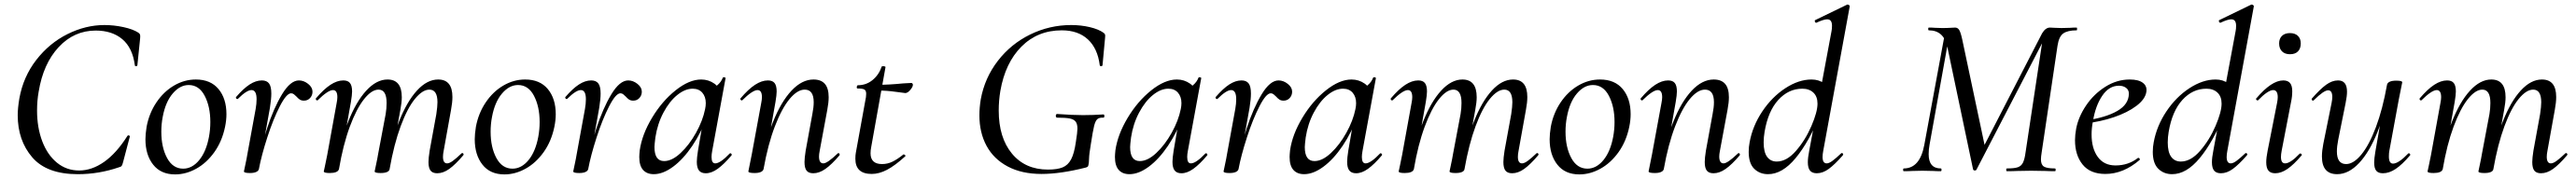

<svg xmlns="http://www.w3.org/2000/svg" viewBox="-20 -745 11193 779"><path d="M57 -244Q57 -274 64 -316Q81 -411 137.5 -484Q194 -557 273 -596.5Q352 -636 434 -636Q475 -636 516.5 -627Q558 -618 581 -603Q587 -599 588.5 -594.5Q590 -590 589 -579L577 -461Q576 -457 571 -457Q566 -457 566 -461Q556 -537 511.5 -574.5Q467 -612 396 -612Q302 -612 235 -540Q168 -468 148 -346Q141 -307 141 -264Q141 -190 163.5 -130.5Q186 -71 227.5 -37Q269 -3 324 -3Q379 -3 432.5 -40.5Q486 -78 534 -154Q536 -156 538 -156Q541 -156 543 -154Q545 -152 544 -150L515 -40Q512 -28 509 -23.5Q506 -19 497 -17Q410 13 318 13Q183 13 120 -60.5Q57 -134 57 -244Z M612 -139Q612 -161 617 -193Q628 -252 659.5 -299Q691 -346 736 -372.5Q781 -399 831 -399Q895 -399 929.5 -357.5Q964 -316 964 -248Q964 -222 958 -193Q945 -130 911.5 -83Q878 -36 833 -11Q788 14 741 14Q679 14 645.5 -28.5Q612 -71 612 -139ZM888 -149Q894 -181 894 -214Q894 -281 869.5 -328Q845 -375 800 -375Q762 -375 730.5 -338Q699 -301 687 -236Q681 -205 681 -172Q681 -104 706 -57.5Q731 -11 776 -11Q815 -11 845.5 -48Q876 -85 888 -149Z M1279 -395Q1300 -395 1319 -380Q1338 -365 1338 -346Q1338 -330 1327.5 -318.5Q1317 -307 1301 -307Q1290 -307 1283 -311.5Q1276 -316 1268 -325Q1263 -330 1257.5 -334.5Q1252 -339 1245 -339Q1225 -339 1196 -282.5Q1167 -226 1141.5 -147Q1116 -68 1105 -9L1095 -10Q1111 -95 1140 -184.5Q1169 -274 1205.5 -334.5Q1242 -395 1279 -395ZM1040 1Q1041 -5 1046.5 -30Q1052 -55 1055 -74L1091 -271Q1095 -294 1095 -313Q1095 -353 1073 -353Q1052 -353 1014 -315Q1013 -314 1011 -314Q1008 -314 1006 -317.5Q1004 -321 1006 -323Q1038 -360 1065 -377.5Q1092 -395 1118 -395Q1139 -395 1149 -382Q1159 -369 1159 -338Q1159 -314 1153 -276L1105 -9Q1103 -1 1093 3.5Q1083 8 1066 8Q1040 8 1040 1Z M1842 -40Q1842 -57 1847 -89L1876 -248Q1881 -281 1881 -300Q1881 -355 1846 -355Q1816 -355 1783 -314.5Q1750 -274 1721 -195.5Q1692 -117 1673 -9L1659 -10Q1679 -127 1713.5 -215Q1748 -303 1792 -351Q1836 -399 1884 -399Q1946 -399 1946 -323Q1946 -299 1940 -267L1908 -89Q1905 -74 1905 -63Q1905 -34 1923 -34Q1933 -34 1948 -45Q1963 -56 1985 -77Q1987 -79 1989 -79Q1992 -79 1994 -75.5Q1996 -72 1993 -69Q1959 -29 1932.5 -10Q1906 9 1880 9Q1860 9 1851 -2.5Q1842 -14 1842 -40ZM1387 1 1392 -22 1402 -71 1443 -297Q1446 -312 1446 -322Q1446 -353 1427 -353Q1416 -353 1399 -341.5Q1382 -330 1361 -309Q1360 -308 1358 -308Q1355 -308 1353 -311.5Q1351 -315 1353 -317Q1387 -357 1416 -376Q1445 -395 1472 -395Q1492 -395 1501 -383.5Q1510 -372 1510 -347Q1510 -332 1505 -302L1453 -9Q1448 8 1413 8Q1387 8 1387 1ZM1608 1Q1609 -5 1614.5 -30Q1620 -55 1623 -74L1656 -249Q1660 -273 1660 -297Q1660 -355 1625 -355Q1595 -355 1562 -313.5Q1529 -272 1500 -193.5Q1471 -115 1453 -9L1438 -10Q1458 -126 1492.5 -214Q1527 -302 1571.5 -350.5Q1616 -399 1664 -399Q1726 -399 1726 -322Q1726 -300 1720 -268L1673 -9Q1672 -1 1662 3.5Q1652 8 1634 8Q1608 8 1608 1Z M2043 -139Q2043 -161 2048 -193Q2059 -252 2090.5 -299Q2122 -346 2167 -372.5Q2212 -399 2262 -399Q2326 -399 2360.5 -357.5Q2395 -316 2395 -248Q2395 -222 2389 -193Q2376 -130 2342.5 -83Q2309 -36 2264 -11Q2219 14 2172 14Q2110 14 2076.5 -28.5Q2043 -71 2043 -139ZM2319 -149Q2325 -181 2325 -214Q2325 -281 2300.5 -328Q2276 -375 2231 -375Q2193 -375 2161.5 -338Q2130 -301 2118 -236Q2112 -205 2112 -172Q2112 -104 2137 -57.5Q2162 -11 2207 -11Q2246 -11 2276.5 -48Q2307 -85 2319 -149Z M2710 -395Q2731 -395 2750 -380Q2769 -365 2769 -346Q2769 -330 2758.5 -318.5Q2748 -307 2732 -307Q2721 -307 2714 -311.5Q2707 -316 2699 -325Q2694 -330 2688.5 -334.5Q2683 -339 2676 -339Q2656 -339 2627 -282.5Q2598 -226 2572.5 -147Q2547 -68 2536 -9L2526 -10Q2542 -95 2571 -184.5Q2600 -274 2636.5 -334.5Q2673 -395 2710 -395ZM2471 1Q2472 -5 2477.5 -30Q2483 -55 2486 -74L2522 -271Q2526 -294 2526 -313Q2526 -353 2504 -353Q2483 -353 2445 -315Q2444 -314 2442 -314Q2439 -314 2437 -317.5Q2435 -321 2437 -323Q2469 -360 2496 -377.5Q2523 -395 2549 -395Q2570 -395 2580 -382Q2590 -369 2590 -338Q2590 -314 2584 -276L2536 -9Q2534 -1 2524 3.5Q2514 8 2497 8Q2471 8 2471 1Z M2758 -62Q2758 -71 2760 -91Q2770 -160 2813.5 -232.5Q2857 -305 2916 -352Q2975 -399 3027 -399Q3059 -399 3084.5 -381Q3110 -363 3113 -328L3065 -357Q3079 -359 3096.5 -373.5Q3114 -388 3121 -407Q3123 -409 3125 -409Q3128 -409 3131 -407.5Q3134 -406 3133 -405L3075 -89Q3072 -73 3072 -62Q3072 -34 3088 -34Q3110 -34 3151 -77Q3152 -78 3154 -78Q3157 -78 3159 -74.5Q3161 -71 3159 -69Q3126 -30 3099 -10.5Q3072 9 3047 9Q3027 9 3017.5 -3Q3008 -15 3008 -41Q3008 -57 3013 -89L3037 -229L3056 -246Q3028 -169 2988.5 -110.5Q2949 -52 2905 -19.5Q2861 13 2821 13Q2791 13 2774.5 -5.5Q2758 -24 2758 -62ZM3044 -270Q3047 -284 3047 -296Q3047 -324 3032 -341.5Q3017 -359 2990 -359Q2957 -359 2923 -331.5Q2889 -304 2863 -255Q2837 -206 2828 -147Q2824 -115 2824 -105Q2824 -44 2866 -44Q2900 -44 2937.5 -79Q2975 -114 3004.5 -167Q3034 -220 3044 -270Z M3476 -40Q3476 -57 3481 -89L3510 -248Q3516 -278 3516 -300Q3516 -355 3477 -355Q3445 -355 3411 -314Q3377 -273 3347 -194.5Q3317 -116 3298 -9L3284 -10Q3304 -126 3339 -214Q3374 -302 3419.5 -350.5Q3465 -399 3515 -399Q3548 -399 3564.5 -380Q3581 -361 3581 -322Q3581 -299 3575 -267L3542 -89Q3539 -74 3539 -64Q3539 -34 3558 -34Q3575 -34 3620 -77Q3622 -79 3623 -79Q3626 -79 3628 -75.5Q3630 -72 3628 -69Q3594 -29 3567 -10Q3540 9 3514 9Q3494 9 3485 -2.5Q3476 -14 3476 -40ZM3232 1 3236 -19Q3245 -62 3247 -74L3288 -297Q3291 -312 3291 -322Q3291 -353 3272 -353Q3261 -353 3244 -341.5Q3227 -330 3206 -309Q3205 -308 3203 -308Q3200 -308 3198 -311.5Q3196 -315 3198 -317Q3232 -357 3261 -376Q3290 -395 3317 -395Q3337 -395 3346 -383.5Q3355 -372 3355 -347Q3355 -332 3350 -302L3298 -9Q3296 -1 3286 3.5Q3276 8 3259 8Q3232 8 3232 1Z M3697 -54Q3697 -70 3699 -80L3740 -306Q3744 -323 3744 -337Q3744 -351 3736 -355.5Q3728 -360 3706 -360Q3703 -360 3703 -365Q3703 -368 3704.5 -371Q3706 -374 3707 -374Q3744 -374 3771.5 -396.5Q3799 -419 3811 -454Q3811 -457 3818 -457Q3822 -457 3825.5 -455.5Q3829 -454 3828 -453L3766 -106Q3763 -91 3763 -78Q3763 -31 3813 -31Q3837 -31 3858.5 -41.5Q3880 -52 3906 -73H3907Q3910 -73 3913 -70Q3916 -67 3914 -65Q3869 -24 3834.5 -6Q3800 12 3768 12Q3697 12 3697 -54ZM3795 -351 3797 -376Q3844 -376 3904 -382L3940 -384Q3943 -384 3945 -381.5Q3947 -379 3947 -376Q3947 -367 3935.5 -353.5Q3924 -340 3914 -340Q3910 -340 3871.5 -345.5Q3833 -351 3795 -351Z M4236 -243Q4236 -277 4242 -313Q4259 -406 4316 -480Q4373 -554 4457 -595Q4541 -636 4635 -636Q4677 -636 4715.5 -627Q4754 -618 4776 -602Q4781 -598 4782 -594.5Q4783 -591 4782.5 -586Q4782 -581 4782 -579L4771 -461Q4770 -457 4765 -457Q4760 -457 4759 -461Q4750 -534 4707.5 -573.5Q4665 -613 4594 -613Q4489 -613 4418.5 -542Q4348 -471 4327 -349Q4320 -307 4320 -264Q4320 -146 4377.5 -76.5Q4435 -7 4534 -7Q4574 -7 4597.5 -16.5Q4621 -26 4634.5 -51.5Q4648 -77 4655 -126Q4662 -170 4662 -185Q4662 -206 4654 -216Q4646 -226 4628 -229.5Q4610 -233 4573 -233Q4571 -233 4569.5 -235.5Q4568 -238 4568 -241Q4568 -244 4569.5 -246.5Q4571 -249 4573 -249Q4641 -244 4686 -244Q4729 -244 4775 -247Q4779 -247 4779 -240Q4779 -233 4775 -233Q4757 -234 4748.5 -226.5Q4740 -219 4734.5 -197Q4729 -175 4720 -116Q4713 -75 4712.5 -54.5Q4712 -34 4710 -28Q4709 -22 4707 -20Q4705 -18 4699 -16Q4589 12 4506 12Q4420 12 4359 -20.5Q4298 -53 4267 -110.5Q4236 -168 4236 -243Z M4825 -62Q4825 -71 4827 -91Q4837 -160 4880.5 -232.5Q4924 -305 4983 -352Q5042 -399 5094 -399Q5126 -399 5151.5 -381Q5177 -363 5180 -328L5132 -357Q5146 -359 5163.5 -373.5Q5181 -388 5188 -407Q5190 -409 5192 -409Q5195 -409 5198 -407.5Q5201 -406 5200 -405L5142 -89Q5139 -73 5139 -62Q5139 -34 5155 -34Q5177 -34 5218 -77Q5219 -78 5221 -78Q5224 -78 5226 -74.5Q5228 -71 5226 -69Q5193 -30 5166 -10.5Q5139 9 5114 9Q5094 9 5084.5 -3Q5075 -15 5075 -41Q5075 -57 5080 -89L5104 -229L5123 -246Q5095 -169 5055.5 -110.5Q5016 -52 4972 -19.5Q4928 13 4888 13Q4858 13 4841.5 -5.5Q4825 -24 4825 -62ZM5111 -270Q5114 -284 5114 -296Q5114 -324 5099 -341.5Q5084 -359 5057 -359Q5024 -359 4990 -331.5Q4956 -304 4930 -255Q4904 -206 4895 -147Q4891 -115 4891 -105Q4891 -44 4933 -44Q4967 -44 5004.5 -79Q5042 -114 5071.5 -167Q5101 -220 5111 -270Z M5536 -395Q5557 -395 5576 -380Q5595 -365 5595 -346Q5595 -330 5584.5 -318.5Q5574 -307 5558 -307Q5547 -307 5540 -311.5Q5533 -316 5525 -325Q5520 -330 5514.5 -334.5Q5509 -339 5502 -339Q5482 -339 5453 -282.5Q5424 -226 5398.5 -147Q5373 -68 5362 -9L5352 -10Q5368 -95 5397 -184.5Q5426 -274 5462.5 -334.5Q5499 -395 5536 -395ZM5297 1Q5298 -5 5303.5 -30Q5309 -55 5312 -74L5348 -271Q5352 -294 5352 -313Q5352 -353 5330 -353Q5309 -353 5271 -315Q5270 -314 5268 -314Q5265 -314 5263 -317.5Q5261 -321 5263 -323Q5295 -360 5322 -377.5Q5349 -395 5375 -395Q5396 -395 5406 -382Q5416 -369 5416 -338Q5416 -314 5410 -276L5362 -9Q5360 -1 5350 3.5Q5340 8 5323 8Q5297 8 5297 1Z M5584 -62Q5584 -71 5586 -91Q5596 -160 5639.5 -232.5Q5683 -305 5742 -352Q5801 -399 5853 -399Q5885 -399 5910.5 -381Q5936 -363 5939 -328L5891 -357Q5905 -359 5922.5 -373.5Q5940 -388 5947 -407Q5949 -409 5951 -409Q5954 -409 5957 -407.5Q5960 -406 5959 -405L5901 -89Q5898 -73 5898 -62Q5898 -34 5914 -34Q5936 -34 5977 -77Q5978 -78 5980 -78Q5983 -78 5985 -74.5Q5987 -71 5985 -69Q5952 -30 5925 -10.5Q5898 9 5873 9Q5853 9 5843.5 -3Q5834 -15 5834 -41Q5834 -57 5839 -89L5863 -229L5882 -246Q5854 -169 5814.5 -110.5Q5775 -52 5731 -19.5Q5687 13 5647 13Q5617 13 5600.5 -5.5Q5584 -24 5584 -62ZM5870 -270Q5873 -284 5873 -296Q5873 -324 5858 -341.5Q5843 -359 5816 -359Q5783 -359 5749 -331.5Q5715 -304 5689 -255Q5663 -206 5654 -147Q5650 -115 5650 -105Q5650 -44 5692 -44Q5726 -44 5763.5 -79Q5801 -114 5830.5 -167Q5860 -220 5870 -270Z M6513 -40Q6513 -57 6518 -89L6547 -248Q6552 -281 6552 -300Q6552 -355 6517 -355Q6487 -355 6454 -314.5Q6421 -274 6392 -195.5Q6363 -117 6344 -9L6330 -10Q6350 -127 6384.5 -215Q6419 -303 6463 -351Q6507 -399 6555 -399Q6617 -399 6617 -323Q6617 -299 6611 -267L6579 -89Q6576 -74 6576 -63Q6576 -34 6594 -34Q6604 -34 6619 -45Q6634 -56 6656 -77Q6658 -79 6660 -79Q6663 -79 6665 -75.5Q6667 -72 6664 -69Q6630 -29 6603.5 -10Q6577 9 6551 9Q6531 9 6522 -2.5Q6513 -14 6513 -40ZM6058 1 6063 -22 6073 -71 6114 -297Q6117 -312 6117 -322Q6117 -353 6098 -353Q6087 -353 6070 -341.5Q6053 -330 6032 -309Q6031 -308 6029 -308Q6026 -308 6024 -311.5Q6022 -315 6024 -317Q6058 -357 6087 -376Q6116 -395 6143 -395Q6163 -395 6172 -383.5Q6181 -372 6181 -347Q6181 -332 6176 -302L6124 -9Q6119 8 6084 8Q6058 8 6058 1ZM6279 1Q6280 -5 6285.5 -30Q6291 -55 6294 -74L6327 -249Q6331 -273 6331 -297Q6331 -355 6296 -355Q6266 -355 6233 -313.5Q6200 -272 6171 -193.5Q6142 -115 6124 -9L6109 -10Q6129 -126 6163.5 -214Q6198 -302 6242.5 -350.5Q6287 -399 6335 -399Q6397 -399 6397 -322Q6397 -300 6391 -268L6344 -9Q6343 -1 6333 3.5Q6323 8 6305 8Q6279 8 6279 1Z M6714 -139Q6714 -161 6719 -193Q6730 -252 6761.5 -299Q6793 -346 6838 -372.5Q6883 -399 6933 -399Q6997 -399 7031.5 -357.5Q7066 -316 7066 -248Q7066 -222 7060 -193Q7047 -130 7013.5 -83Q6980 -36 6935 -11Q6890 14 6843 14Q6781 14 6747.5 -28.5Q6714 -71 6714 -139ZM6990 -149Q6996 -181 6996 -214Q6996 -281 6971.5 -328Q6947 -375 6902 -375Q6864 -375 6832.5 -338Q6801 -301 6789 -236Q6783 -205 6783 -172Q6783 -104 6808 -57.5Q6833 -11 6878 -11Q6917 -11 6947.5 -48Q6978 -85 6990 -149Z M7388 -40Q7388 -57 7393 -89L7422 -248Q7428 -278 7428 -300Q7428 -355 7389 -355Q7357 -355 7323 -314Q7289 -273 7259 -194.5Q7229 -116 7210 -9L7196 -10Q7216 -126 7251 -214Q7286 -302 7331.5 -350.5Q7377 -399 7427 -399Q7460 -399 7476.5 -380Q7493 -361 7493 -322Q7493 -299 7487 -267L7454 -89Q7451 -74 7451 -64Q7451 -34 7470 -34Q7487 -34 7532 -77Q7534 -79 7535 -79Q7538 -79 7540 -75.5Q7542 -72 7540 -69Q7506 -29 7479 -10Q7452 9 7426 9Q7406 9 7397 -2.5Q7388 -14 7388 -40ZM7144 1 7148 -19Q7157 -62 7159 -74L7200 -297Q7203 -312 7203 -322Q7203 -353 7184 -353Q7173 -353 7156 -341.5Q7139 -330 7118 -309Q7117 -308 7115 -308Q7112 -308 7110 -311.5Q7108 -315 7110 -317Q7144 -357 7173 -376Q7202 -395 7229 -395Q7249 -395 7258 -383.5Q7267 -372 7267 -347Q7267 -332 7262 -302L7210 -9Q7208 -1 7198 3.5Q7188 8 7171 8Q7144 8 7144 1Z M7579 -84Q7579 -106 7583 -126Q7596 -197 7638 -260Q7680 -323 7738 -361Q7796 -399 7852 -399Q7884 -399 7907 -382Q7930 -365 7933 -332L7889 -246Q7841 -127 7783 -57Q7725 13 7663 13Q7627 13 7603 -10.5Q7579 -34 7579 -84ZM7878 -294Q7878 -325 7860 -342Q7842 -359 7812 -359Q7752 -359 7707.5 -310Q7663 -261 7648 -171Q7644 -148 7644 -125Q7644 -83 7659 -62.5Q7674 -42 7701 -42Q7744 -42 7784.5 -88.5Q7825 -135 7851.5 -196.5Q7878 -258 7878 -294ZM7836 -39Q7836 -59 7842 -89L7939 -610Q7941 -619 7941 -633Q7941 -661 7920 -661Q7905 -661 7873 -646H7872Q7868 -646 7866.5 -651.5Q7865 -657 7869 -658L8007 -725H8009Q8013 -725 8016 -722Q8019 -719 8018 -717L7903 -89Q7900 -73 7900 -62Q7900 -34 7918 -34Q7928 -34 7943 -45Q7958 -56 7980 -77Q7982 -79 7984 -79Q7987 -79 7989 -75.5Q7991 -72 7988 -69Q7953 -29 7927 -10Q7901 9 7875 9Q7855 9 7845.5 -2.5Q7836 -14 7836 -39Z M8701 -12Q8733 -12 8748 -17Q8763 -22 8770.5 -36.5Q8778 -51 8782 -81L8858 -585L8883 -613L8569 -7Q8567 -3 8562 -3Q8556 -3 8554 -8L8442 -542Q8426 -613 8362 -613Q8359 -613 8359 -619Q8359 -625 8362 -625Q8378 -625 8388 -624L8420 -623Q8442 -623 8455.5 -624Q8469 -625 8476 -625Q8487 -625 8493.5 -615Q8500 -605 8507 -573L8607 -100L8564 -37L8854 -600Q8869 -625 8888 -625Q8895 -625 8908 -624Q8921 -623 8938 -623L8977 -624Q8986 -625 9004 -625Q9006 -625 9006 -619Q9006 -613 9004 -613Q8965 -613 8946 -599.5Q8927 -586 8921 -546L8852 -81Q8849 -63 8849 -51Q8849 -28 8862 -20Q8875 -12 8910 -12Q8913 -12 8913 -6Q8913 0 8910 0Q8884 0 8869 -1L8806 -2L8745 -1Q8729 0 8701 0Q8698 0 8698 -6Q8698 -12 8701 -12ZM8253 -12Q8323 -12 8342 -114L8432 -602L8452 -600L8365 -116Q8361 -95 8361 -74Q8361 -12 8414 -12Q8417 -12 8417 -6Q8417 0 8414 0Q8393 0 8382 -1L8333 -2L8289 -1Q8277 0 8253 0Q8250 0 8250 -6Q8250 -12 8253 -12Z M8997 -135Q8997 -157 9002 -185Q9012 -237 9045.5 -286.5Q9079 -336 9129 -367.5Q9179 -399 9235 -399Q9273 -399 9292 -384.5Q9311 -370 9307 -345Q9302 -313 9263.5 -284Q9225 -255 9166 -235Q9107 -215 9042 -208L9044 -221Q9130 -233 9180.5 -262Q9231 -291 9231 -338Q9231 -354 9218.5 -363Q9206 -372 9188 -372Q9145 -372 9115.5 -328.5Q9086 -285 9075 -218Q9069 -188 9069 -160Q9069 -99 9096 -62Q9123 -25 9173 -25Q9229 -25 9271 -58H9272Q9275 -58 9277.5 -55Q9280 -52 9278 -49Q9207 12 9129 12Q9063 12 9030 -29Q8997 -70 8997 -135Z M9335 -84Q9335 -106 9339 -126Q9352 -197 9394 -260Q9436 -323 9494 -361Q9552 -399 9608 -399Q9640 -399 9663 -382Q9686 -365 9689 -332L9645 -246Q9597 -127 9539 -57Q9481 13 9419 13Q9383 13 9359 -10.5Q9335 -34 9335 -84ZM9634 -294Q9634 -325 9616 -342Q9598 -359 9568 -359Q9508 -359 9463.5 -310Q9419 -261 9404 -171Q9400 -148 9400 -125Q9400 -83 9415 -62.5Q9430 -42 9457 -42Q9500 -42 9540.5 -88.5Q9581 -135 9607.5 -196.5Q9634 -258 9634 -294ZM9592 -39Q9592 -59 9598 -89L9695 -610Q9697 -619 9697 -633Q9697 -661 9676 -661Q9661 -661 9629 -646H9628Q9624 -646 9622.5 -651.5Q9621 -657 9625 -658L9763 -725H9765Q9769 -725 9772 -722Q9775 -719 9774 -717L9659 -89Q9656 -73 9656 -62Q9656 -34 9674 -34Q9684 -34 9699 -45Q9714 -56 9736 -77Q9738 -79 9740 -79Q9743 -79 9745 -75.5Q9747 -72 9744 -69Q9709 -29 9683 -10Q9657 9 9631 9Q9611 9 9601.5 -2.5Q9592 -14 9592 -39Z M9828 -39Q9828 -59 9834 -89L9875 -297Q9878 -312 9878 -322Q9878 -353 9858 -353Q9847 -353 9830 -341.5Q9813 -330 9793 -309Q9792 -308 9790 -308Q9787 -308 9784.5 -311.5Q9782 -315 9785 -317Q9851 -395 9902 -395Q9922 -395 9931.5 -383.5Q9941 -372 9941 -348Q9941 -325 9936 -302L9895 -89Q9892 -73 9892 -62Q9892 -34 9910 -34Q9933 -34 9973 -76Q9974 -77 9976 -77Q9980 -77 9982 -73.5Q9984 -70 9981 -68Q9948 -29 9920.5 -10Q9893 9 9867 9Q9847 9 9837.5 -2.5Q9828 -14 9828 -39ZM9884 -556Q9884 -577 9896.5 -589Q9909 -601 9931 -601Q9953 -601 9965.5 -589Q9978 -577 9978 -556Q9978 -534 9966 -521.5Q9954 -509 9931 -509Q9909 -509 9896.5 -521.5Q9884 -534 9884 -556Z M10070 -64Q10070 -88 10076 -119L10112 -297Q10115 -312 10115 -323Q10115 -352 10097 -352Q10078 -352 10035 -309Q10033 -307 10031 -307Q10028 -307 10026 -310.5Q10024 -314 10027 -317Q10062 -357 10088 -376Q10114 -395 10140 -395Q10179 -395 10179 -346Q10179 -327 10173 -297L10141 -138Q10135 -108 10135 -86Q10135 -31 10175 -31Q10207 -31 10241 -72Q10275 -113 10304.5 -191.5Q10334 -270 10353 -377L10367 -376Q10347 -260 10312 -172Q10277 -84 10231.5 -35.5Q10186 13 10136 13Q10070 13 10070 -64ZM10297 -38Q10297 -54 10302 -84L10353 -377Q10355 -385 10365 -389.5Q10375 -394 10393 -394Q10419 -394 10419 -387L10415 -367Q10406 -324 10404 -312L10363 -89Q10361 -80 10361 -64Q10361 -33 10379 -33Q10391 -33 10408 -44.5Q10425 -56 10445 -77Q10446 -78 10448 -78Q10451 -78 10453 -74.5Q10455 -71 10453 -69Q10418 -28 10390 -9.5Q10362 9 10335 9Q10315 9 10306 -2Q10297 -13 10297 -38Z M10984 -40Q10984 -57 10989 -89L11018 -248Q11023 -281 11023 -300Q11023 -355 10988 -355Q10958 -355 10925 -314.5Q10892 -274 10863 -195.5Q10834 -117 10815 -9L10801 -10Q10821 -127 10855.5 -215Q10890 -303 10934 -351Q10978 -399 11026 -399Q11088 -399 11088 -323Q11088 -299 11082 -267L11050 -89Q11047 -74 11047 -63Q11047 -34 11065 -34Q11075 -34 11090 -45Q11105 -56 11127 -77Q11129 -79 11131 -79Q11134 -79 11136 -75.5Q11138 -72 11135 -69Q11101 -29 11074.5 -10Q11048 9 11022 9Q11002 9 10993 -2.5Q10984 -14 10984 -40ZM10529 1 10534 -22 10544 -71 10585 -297Q10588 -312 10588 -322Q10588 -353 10569 -353Q10558 -353 10541 -341.5Q10524 -330 10503 -309Q10502 -308 10500 -308Q10497 -308 10495 -311.5Q10493 -315 10495 -317Q10529 -357 10558 -376Q10587 -395 10614 -395Q10634 -395 10643 -383.5Q10652 -372 10652 -347Q10652 -332 10647 -302L10595 -9Q10590 8 10555 8Q10529 8 10529 1ZM10750 1Q10751 -5 10756.5 -30Q10762 -55 10765 -74L10798 -249Q10802 -273 10802 -297Q10802 -355 10767 -355Q10737 -355 10704 -313.5Q10671 -272 10642 -193.5Q10613 -115 10595 -9L10580 -10Q10600 -126 10634.5 -214Q10669 -302 10713.5 -350.5Q10758 -399 10806 -399Q10868 -399 10868 -322Q10868 -300 10862 -268L10815 -9Q10814 -1 10804 3.5Q10794 8 10776 8Q10750 8 10750 1Z"/></svg>

Font: Cormorant Garamond Medium
Style: Italic
Weight: 500
Italic angle: -10°
Designer: Christian Thalmann (Catharsis Fonts)
Foundry: Catharsis Fonts
Version: Version 4.000